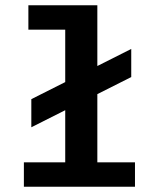

<svg xmlns="http://www.w3.org/2000/svg" viewBox="-20 -710 590 730"><path d="M99.1 -333 228 -397.9V-597.2H87.9V-689.9H350.1V-459L479 -523.9V-417L350.1 -352.1V-92.8H493.2V0H70.8V-92.8H228V-291L99.1 -226.1Z"/></svg>

Font: Code New Roman
Style: Bold
Weight: 700
Monospace: yes
Designer: Sam Radian
Foundry: Code New Roman
Version: Version 1.508 October 19, 2014